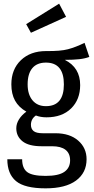

<svg xmlns="http://www.w3.org/2000/svg" viewBox="-20 -817 511 1049"><path d="M468 -506Q444 -497 412.5 -493.5Q381 -490 334 -490Q418 -448 418 -352Q418 -273 368.5 -224.5Q319 -176 234 -176Q202 -176 176 -186Q149 -167 149 -135Q149 -113 163.5 -101Q178 -89 214 -89H283Q361 -89 407 -49Q453 -9 453 53Q453 127 395.5 169.5Q338 212 229 212Q115 212 67.5 172.5Q20 133 20 53H101Q101 102 128.5 123Q156 144 229 144Q300 144 331.5 122Q363 100 363 59Q363 21 338 1.5Q313 -18 265 -18H207Q137 -18 103 -45Q69 -72 69 -116Q69 -141 83.5 -164.5Q98 -188 124 -207Q82 -231 62 -267.5Q42 -304 42 -356Q42 -438 94 -488Q146 -538 232 -538Q310 -537 351.5 -548Q393 -559 442 -583ZM131 -356Q131 -301 157.5 -269Q184 -237 231 -237Q329 -237 329 -356Q329 -475 231 -475Q182 -475 156.5 -444.5Q131 -414 131 -356ZM341 -725 149 -638 123 -685 303 -797Z"/></svg>

Font: Fira Sans Condensed
Style: Regular
Weight: 400
Width: 3
Designer: bBox Type GmbH & Carrois Corporate GbR & Edenspiekermann AG
Foundry: bBox Type GmbH & Carrois Corporate GbR & Edenspiekermann AG
Version: Version 4.301